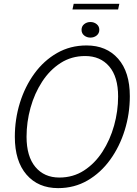

<svg xmlns="http://www.w3.org/2000/svg" viewBox="-20 -986 724 1016"><path d="M287.5 9.5Q182 9.5 120.2 -62Q58.5 -133.5 58.5 -262Q58.5 -355 85.2 -441.5Q112 -528 162 -596.8Q212 -665.5 282 -705.5Q352 -745.5 438 -745.5Q543.5 -745.5 605.2 -675.2Q667 -605 667 -477Q667 -384 640 -297Q613 -210 563 -140.8Q513 -71.5 443.2 -31Q373.5 9.5 287.5 9.5ZM294 -46.5Q367 -46.5 424.5 -83.8Q482 -121 522.2 -183.2Q562.5 -245.5 583.8 -321.8Q605 -398 605 -475.5Q605 -579.5 558 -634.5Q511 -689.5 430.5 -689.5Q358 -689.5 300.5 -652.5Q243 -615.5 202.8 -553.5Q162.5 -491.5 141.5 -415.8Q120.5 -340 120.5 -262.5Q120.5 -158.5 167.2 -102.5Q214 -46.5 294 -46.5ZM458.5 -787Q439.5 -787 425.5 -798.2Q411.5 -809.5 411.5 -828Q411.5 -847 425.5 -858.2Q439.5 -869.5 458.5 -869.5Q477.5 -869.5 491.5 -858.2Q505.5 -847 505.5 -828Q505.5 -809.5 491.5 -798.2Q477.5 -787 458.5 -787ZM363.5 -936 370 -966H611.5L605 -936Z"/></svg>

Font: Epilogue Light
Style: Italic
Weight: 300
Italic angle: -12°
Designer: Tyler Finck
Foundry: Etcetera Type Co
Version: Version 2.111; ttfautohint (v1.8.3)